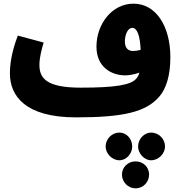

<svg xmlns="http://www.w3.org/2000/svg" viewBox="-20 -619 984 1047"><path d="M394 21C650 21 778 -7 851 -95C885 -136 909 -204 909 -307C909 -474 832 -599 708 -599C590 -599 506 -487 506 -365C506 -251 590 -208 663 -208C683 -208 712 -213 740 -223C736 -207 729 -197 722 -189C693 -156 611 -141 420 -141C231 -141 195 -194 195 -265C195 -306 207 -349 218 -387L77 -425C58 -374 34 -298 34 -219C34 -96 118 21 394 21ZM661 -393C661 -429 676 -467 702 -467C728 -467 744 -423 747 -347C732 -343 717 -341 705 -341C676 -341 661 -360 661 -393ZM804 255C846 255 880 217 880 180C880 139 846 104 804 104C766 104 733 139 733 180C733 217 766 255 804 255ZM631 255C671 255 701 217 701 180C701 139 671 104 631 104C590 104 556 139 556 180C556 217 590 255 631 255ZM719 408C762 408 793 373 793 333C793 293 762 261 719 261C678 261 645 293 645 333C645 373 678 408 719 408Z"/></svg>

Font: Noto Sans Arabic ExtCond Blk
Style: Regular
Weight: 900
Width: 2
Designer: Monotype Design Team, Nadine Chahine, Nizar Qandah and Khaled Hosny
Foundry: Monotype Imaging Inc.
Version: Version 2.012